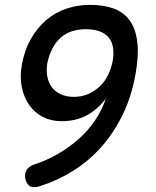

<svg xmlns="http://www.w3.org/2000/svg" viewBox="-20 -759 640 789"><path d="M332 -639Q302 -639 275.5 -630.5Q249 -622 229 -604Q209 -586 195 -559Q181 -532 174 -497Q170 -469 174.5 -444.5Q179 -420 192.5 -401.5Q206 -383 229 -372Q252 -361 284 -361Q317 -361 343.5 -373Q370 -385 390.5 -404.5Q411 -424 424 -451Q437 -478 443 -507Q449 -543 443.5 -568.5Q438 -594 422.5 -609.5Q407 -625 384 -632Q361 -639 332 -639ZM150 4Q126 13 110 9Q94 5 86 -17Q79 -39 87.5 -57Q96 -75 123 -84Q172 -100 218 -126.5Q264 -153 302.5 -187Q341 -221 370 -263.5Q399 -306 415 -354Q381 -309 336.5 -285Q292 -261 233 -261Q190 -261 156 -278.5Q122 -296 100 -327.5Q78 -359 69.5 -401.5Q61 -444 70 -494Q81 -554 107.5 -600Q134 -646 170.5 -677Q207 -708 253 -723.5Q299 -739 349 -739Q406 -739 447 -724Q488 -709 512.5 -675.5Q537 -642 544 -588Q551 -534 537 -455Q521 -364 485 -289.5Q449 -215 398.5 -157.5Q348 -100 284.5 -59.5Q221 -19 150 4Z"/></svg>

Font: Maple Mono NL Medium
Style: Italic
Weight: 500
Italic angle: -10°
Monospace: yes
Designer: subframe7536
Version: Version 7.000